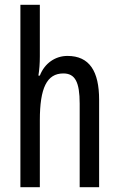

<svg xmlns="http://www.w3.org/2000/svg" viewBox="-20 -780 496 800"><path d="M146 -545V-760H65V0H146V-279C146 -413 175 -474 244 -474C293 -474 312 -438 312 -348V0H393V-364C393 -483 353 -547 261 -547C211 -547 166 -517 146 -465H140C144 -489 146 -516 146 -545Z"/></svg>

Font: Noto Sans Gujarati ExtraCondensed
Style: Regular
Weight: 400
Width: 2
Designer: Jelle Bosma - Monotype Design Team, Universal Thirst
Foundry: Monotype Imaging Inc.
Version: Version 2.106